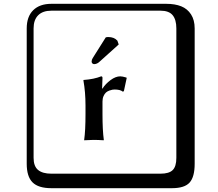

<svg xmlns="http://www.w3.org/2000/svg" viewBox="-20 -774 1140 1006"><path d="M534 -578Q539 -580 547 -580Q578 -580 595 -561L602 -541L503 -452Q489 -438 473 -438Q470 -438 466.5 -440Q463 -442 461.5 -445Q460 -448 460 -451Q460 -461 466 -470ZM517 -310Q533 -335 559.5 -354.5Q586 -374 610 -374Q621 -374 641 -368L644 -366L629 -296L623 -294Q610 -305 580 -305Q575 -305 569 -304Q563 -303 553 -299.5Q543 -296 535.5 -289.5Q528 -283 522.5 -270.5Q517 -258 517 -242V-177Q517 -91 524 -41L523 -39Q494 -41 469 -41L421 -39V-41Q428 -89 428 -177V-221Q428 -292 417 -353L418 -355Q473 -359 510 -374Q517 -374 517 -366L515 -310ZM249 -718Q204 -718 180 -694Q156 -670 156 -625V53Q156 97 179.5 116.5Q203 136 249 136H821Q866 136 885 117Q904 98 904 53V-625Q904 -671 884.5 -694.5Q865 -718 821 -718ZM1000 84Q1000 153 973.5 182.5Q947 212 881 212H249Q181 212 150.5 181.5Q120 151 120 84V-625Q120 -687 154 -720.5Q188 -754 249 -754H851Q897 -754 929.5 -741Q962 -728 981 -698.5Q1000 -669 1000 -625Z"/></svg>

Font: Libertinus Keyboard
Style: Regular
Weight: 700
Designer: Philipp H. Poll
Foundry: Khaled Hosny
Version: Version 6.7